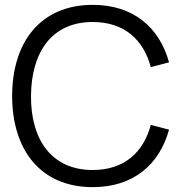

<svg xmlns="http://www.w3.org/2000/svg" viewBox="-20 -755 756 790"><path d="M361.5 15C528.5 15 636 -77.5 675.5 -221.5L600.5 -241C570 -127.5 490.5 -55.5 361.5 -55.5C192.5 -55.5 106.5 -180 107.5 -360C109 -540 192.5 -664.5 361.5 -664.5C490.5 -664.5 570 -592.5 600.5 -479L675.5 -498.5C636 -642.5 528.5 -735 361.5 -735C146.5 -735 30 -581.5 30 -360C30 -138.5 146.5 15 361.5 15Z"/></svg>

Font: Manrope
Style: Regular
Weight: 400
Designer: Mikhail Sharanda
Foundry: Mikhail Sharanda
Version: Version 4.505